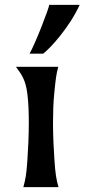

<svg xmlns="http://www.w3.org/2000/svg" viewBox="-20 -767 347 787"><path d="M202.1 -381.3C208 -440.4 210 -460.9 218.8 -493.2H45.4C68.8 -460.9 85 -440.4 92.3 -381.3C96.7 -346.7 98.1 -305.7 98.1 -264.2C98.1 -209 95.2 -154.3 92.3 -111.3C88.4 -52.7 84.5 -31.7 75.7 0H219.7C210.9 -31.7 207 -52.7 203.1 -111.3C200.2 -154.3 197.3 -209 197.3 -264.2C197.3 -305.7 198.7 -346.7 202.1 -381.3ZM306.6 -747.1H181.6C181.6 -734.9 125 -588.4 101.1 -546.9H156.7C184.1 -566.9 263.7 -653.3 306.6 -747.1Z"/></svg>

Font: Amarante
Style: Regular
Weight: 400
Designer: Karolina Lach
Foundry: Sorkin Type Co.
Version: Version 1.001